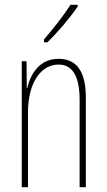

<svg xmlns="http://www.w3.org/2000/svg" viewBox="-20 -783 448 803"><path d="M305 -756V-763H275C241 -711 209 -671 164 -618V-606H178C217 -643 272 -707 305 -756ZM225 -537C145 -537 108 -474 94 -415H92L91 -527H71V0H97V-311C97 -445 156 -513 225 -513C279 -513 313 -471 313 -365V0H339V-375C339 -488 298 -537 225 -537Z"/></svg>

Font: Noto Sans Arabic ExtCond Thin
Style: Regular
Weight: 100
Width: 2
Designer: Monotype Design Team, Nadine Chahine, Nizar Qandah and Khaled Hosny
Foundry: Monotype Imaging Inc.
Version: Version 2.012